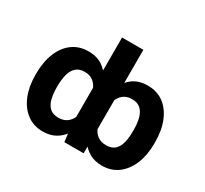

<svg xmlns="http://www.w3.org/2000/svg" viewBox="-148 -944 1248 1169"><g transform="rotate(30 476.0 -359.5)"><path d="M894.1 -275.4V-265.6Q894.1 -185 868.6 -122.9Q843.1 -60.7 796 -25.5Q749 9.8 684.2 9.8Q633.8 9.8 596.9 -10.7Q560.1 -31.2 534.8 -68Q509.6 -104.8 494.2 -154.1Q478.9 -203.4 471.5 -261.1V-274.8Q481.4 -355.9 505.8 -418.6Q530.1 -481.2 573.8 -517Q617.5 -552.7 684.8 -552.7Q749.7 -552.7 796.5 -518.2Q843.3 -483.6 868.7 -421.3Q894.1 -359.1 894.1 -275.4ZM743.9 -265.6V-275.4Q744.1 -322.2 734.5 -357.7Q724.9 -393.2 702.6 -413.2Q680.4 -433.3 642.8 -433Q591.3 -433.3 564 -395.7Q536.6 -358 531.8 -293.8V-243.4Q536.2 -202.8 549.3 -172.8Q562.4 -142.8 585.8 -126.7Q609.3 -110.5 643.6 -110.5Q683.8 -110.5 705.5 -131.2Q727.1 -151.9 735.6 -187.3Q744.1 -222.7 743.9 -265.6ZM401.2 -117.8V-727.5H551V0H415.4ZM58 -265.6V-275.4Q58.3 -359.1 83.6 -421.3Q109 -483.6 156 -518.2Q203 -552.7 268 -552.7Q335.4 -552.7 378.9 -517Q422.4 -481.2 446.6 -418.6Q470.8 -355.9 480.3 -274.8V-261.1Q473.3 -203.4 458 -154.1Q442.7 -104.8 417.4 -68Q392.1 -31.2 355 -10.7Q318 9.8 267.6 9.8Q203.2 9.8 156.2 -25.5Q109.2 -60.7 83.7 -122.9Q58.3 -185 58 -265.6ZM208.4 -275.4V-265.6Q208.6 -222.7 216.9 -187.3Q225.3 -151.9 247.2 -131.2Q269.1 -110.5 309.2 -110.5Q343.5 -110.5 366.7 -126.7Q389.8 -142.8 402.9 -172.8Q416 -202.8 419.9 -243.4V-293.8Q417.2 -336.5 404.1 -367.9Q391 -399.2 367.6 -416.3Q344.2 -433.3 310 -433Q272.4 -433.3 250 -413.2Q227.5 -393.2 218.1 -357.7Q208.6 -322.2 208.4 -275.4Z"/></g></svg>

Font: Inter V
Style: 
Weight: 400
Designer: Rasmus Andersson
Foundry: rsms
Version: Version 4.000;git-a3f224843